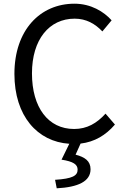

<svg xmlns="http://www.w3.org/2000/svg" viewBox="-20 -766 678 1039"><path d="M287 253C404 247 470 215 470 150C470 105 439 84 389 71L416 11C492 2 552 -34 602 -92L551 -151C504 -99 451 -68 381 -68C241 -68 153 -184 153 -369C153 -552 246 -665 384 -665C447 -665 495 -637 534 -596L584 -656C542 -703 472 -746 383 -746C197 -746 58 -603 58 -366C58 -138 183 1 355 12L313 98C377 108 400 124 400 152C400 185 372 201 278 207Z"/></svg>

Font: GenYoGothic2 TW R
Style: Regular
Weight: 400
Version: Version 2.100;PS 2.1;hotconv 16.6.51;makeotf.lib2.5.65220 DE